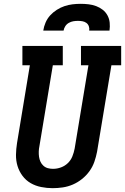

<svg xmlns="http://www.w3.org/2000/svg" viewBox="-20 -975 653 1003"><path d="M255 8Q225 8 195 2Q165 -4 140 -18.5Q115 -33 97.5 -56.5Q80 -80 71.5 -108Q63 -136 63.5 -166.5Q64 -197 69 -228L136 -634H97V-735H308V-634H256L186 -212Q183 -198 182.5 -183.5Q182 -169 184 -155.5Q186 -142 191.5 -130Q197 -118 207 -109Q217 -100 230 -96.5Q243 -93 257 -93Q278 -93 298.5 -100.5Q319 -108 334.5 -123Q350 -138 358 -158Q366 -178 370 -199L442 -634H403V-735H613V-634H562L487 -182Q482 -156 473 -130Q464 -104 447.5 -81Q431 -58 408.5 -40Q386 -22 360.5 -11Q335 0 308 4Q281 8 255 8ZM206 -815Q209 -836 218 -857Q227 -878 242 -894.5Q257 -911 276.5 -923.5Q296 -936 317 -943Q338 -950 359 -952.5Q380 -955 402 -955Q423 -955 443.5 -952.5Q464 -950 482.5 -943Q501 -936 516.5 -924Q532 -912 541.5 -894.5Q551 -877 553 -856.5Q555 -836 552 -815H446Q448 -827 444 -838Q440 -849 431 -855.5Q422 -862 410.5 -864Q399 -866 387 -866Q375 -866 363 -864Q351 -862 339.5 -855.5Q328 -849 321 -838Q314 -827 312 -815Z"/></svg>

Font: Iosevka Curly Slab Extended
Style: Bold Italic
Weight: 700
Width: 7
Italic angle: -9°
Monospace: yes
Designer: Belleve Invis
Foundry: Belleve Invis
Version: Version 11.0.0; ttfautohint (v1.8.3)